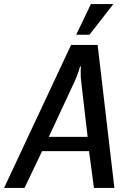

<svg xmlns="http://www.w3.org/2000/svg" viewBox="-30 -920 620 940"><path d="M343 -750 415 -900H525L408 -750ZM-10 0 318 -700H448L530 0H430L406 -180H176L90 0ZM209 -250H399L367 -525Q365 -535 365 -572Q365 -588 366 -595H362Q358 -579 355 -571Q346 -545 337 -525Z"/></svg>

Font: Scada
Style: Italic
Weight: 400
Italic angle: -10°
Designer: Jovanny Lemonad
Foundry: Jovanny Lemonad
Version: Version 4.100;PS 004.100;hotconv 1.0.88;makeotf.lib2.5.64775